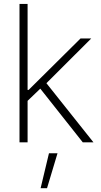

<svg xmlns="http://www.w3.org/2000/svg" viewBox="-20 -748 531 1009"><path d="M119.6 -212.9 118.7 -275.4H130.4L403.3 -545.9H459.5L209.5 -296.4L204.6 -294.4ZM82.5 0V-727.5H125V0ZM415 0 185.1 -290.5 216.8 -319.8 471.2 0ZM193.4 241.2 237.3 57.6H282.2L227.1 241.2Z"/></svg>

Font: Inter Tight ExtraLight
Style: Regular
Weight: 250
Designer: Rasmus Andersson
Foundry: rsms
Version: Version 3.004